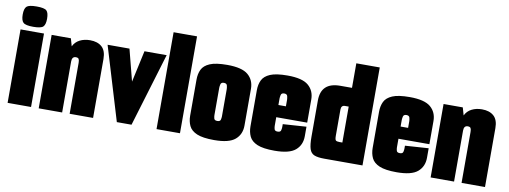

<svg xmlns="http://www.w3.org/2000/svg" viewBox="-55 -918 3210 1210"><g transform="rotate(10 1550.5 -312.5)"><path d="M99 -500Q50 -500 35.5 -514Q21 -528 21 -565Q21 -603 35.5 -616.5Q50 -630 99 -630Q149 -630 163 -616.5Q177 -603 177 -565Q177 -528 163 -514Q149 -500 99 -500ZM24 0V-470H174V0Z M223 -470H346L360 -421Q374 -450 402.5 -464.5Q431 -479 468 -479Q516 -479 543.5 -454.5Q571 -430 571 -377V0H421V-326Q421 -343 416.5 -350.5Q412 -358 398 -358Q373 -358 373 -326V0H223Z M723 0 581 -470H721L773 -268L817 -470H959L817 0Z M977 -620H1127V0H977Z M1346 5Q1273 5 1235.5 -11Q1198 -27 1184.5 -55.5Q1171 -84 1171 -120V-351Q1171 -388 1184.5 -416Q1198 -444 1235.5 -460Q1273 -476 1346 -476Q1441 -476 1480 -442.5Q1519 -409 1519 -353V-118Q1519 -62 1480 -28.5Q1441 5 1346 5ZM1345 -117Q1363 -117 1366 -129Q1369 -141 1369 -150V-325Q1369 -333 1366 -347Q1363 -361 1345 -361Q1327 -361 1324 -347Q1321 -333 1321 -325V-150Q1321 -141 1324 -129Q1327 -117 1345 -117Z M1732 5Q1659 5 1621.5 -11Q1584 -27 1570.5 -55.5Q1557 -84 1557 -120V-351Q1557 -388 1570.5 -416Q1584 -444 1621.5 -460Q1659 -476 1732 -476Q1827 -476 1866 -442.5Q1905 -409 1905 -353V-205H1707V-150Q1707 -141 1710 -129Q1713 -117 1731 -117Q1749 -117 1752 -129Q1755 -141 1755 -150V-169L1905 -179V-118Q1905 -62 1866 -28.5Q1827 5 1732 5ZM1707 -325V-283H1755V-325Q1755 -333 1752 -347Q1749 -361 1731 -361Q1713 -361 1710 -347Q1707 -333 1707 -325Z M2050 0Q2009 0 1986.5 -9Q1964 -18 1955.5 -44.5Q1947 -71 1947 -123V-354Q1947 -470 2070 -470H2145V-627H2295V0ZM2145 -120V-350H2121Q2097 -350 2097 -322V-155Q2097 -130 2103.5 -125Q2110 -120 2126 -120Z M2514 5Q2441 5 2403.5 -11Q2366 -27 2352.5 -55.5Q2339 -84 2339 -120V-351Q2339 -388 2352.5 -416Q2366 -444 2403.5 -460Q2441 -476 2514 -476Q2609 -476 2648 -442.5Q2687 -409 2687 -353V-205H2489V-150Q2489 -141 2492 -129Q2495 -117 2513 -117Q2531 -117 2534 -129Q2537 -141 2537 -150V-169L2687 -179V-118Q2687 -62 2648 -28.5Q2609 5 2514 5ZM2489 -325V-283H2537V-325Q2537 -333 2534 -347Q2531 -361 2513 -361Q2495 -361 2492 -347Q2489 -333 2489 -325Z M2731 -470H2854L2868 -421Q2882 -450 2910.5 -464.5Q2939 -479 2976 -479Q3024 -479 3051.5 -454.5Q3079 -430 3079 -377V0H2929V-326Q2929 -343 2924.5 -350.5Q2920 -358 2906 -358Q2881 -358 2881 -326V0H2731Z"/></g></svg>

Font: Smooch Sans Black
Style: Regular
Weight: 900
Designer: Robert E. Leuschke
Foundry: Robert E. Leuschke
Version: Version 1.010; ttfautohint (v1.8.3)